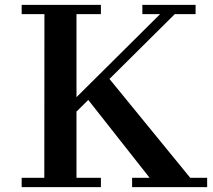

<svg xmlns="http://www.w3.org/2000/svg" viewBox="-20 -767 873 787"><path d="M68.8 -38.1H161.6L162.1 -709H68.8V-747.1H393.6V-709H293.5V-368.7L636.2 -709H563.5V-747.1H781.7V-709H696.3L428.7 -443.4L759.8 -38.1H829.1V0H521.5V-38.1H593.3L341.8 -357.4L293.5 -309.6V-38.1H393.6V0H68.8Z"/></svg>

Font: Cantata One
Style: Regular
Weight: 400
Designer: Joana Maria Correia da Silva
Foundry: Joana Maria Correia da Silva
Version: Version 1.002